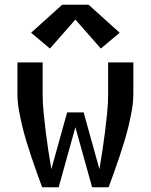

<svg xmlns="http://www.w3.org/2000/svg" viewBox="-20 -795 640 815"><path d="M159 0Q147 -32 135.5 -64.5Q124 -97 113 -129.5Q102 -162 92 -195Q82 -228 74 -261.5Q66 -295 60 -329Q54 -363 54 -398V-530H161V-398Q161 -357 165 -317Q169 -277 174 -237Q179 -197 185 -157Q191 -117 198 -77L265 -318H335L402 -77Q409 -117 415 -157Q421 -197 426 -237Q431 -277 435 -317Q439 -357 439 -398V-530H546V-398Q546 -363 540 -329Q534 -295 526 -261.5Q518 -228 508 -195Q498 -162 487 -129.5Q476 -97 464.5 -64.5Q453 -32 441 0H371L300 -255L229 0ZM192 -589 112 -656 244 -775H356L488 -656L408 -589L300 -712Z"/></svg>

Font: Iosevka Curly SmBdEx
Style: Regular
Weight: 600
Width: 7
Monospace: yes
Designer: Belleve Invis
Foundry: Belleve Invis
Version: Version 11.1.0; ttfautohint (v1.8.3)